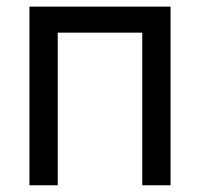

<svg xmlns="http://www.w3.org/2000/svg" viewBox="-20 -550 593 570"><path d="M67.4 -530.3V0H151.4V-453.1H402.3V0H486.3V-530.3Z"/></svg>

Font: Pretendard Variable
Style: Regular
Weight: 400
Designer: Base glyphs from Inter by Rasmus Andersson; Hangeul glyphs from Noto Sans CJK(Source Han Sans) by Jang Soo-young and Kan
Foundry: Kil Hyung-jin
Version: Version 1.309;Glyphs 3.2 (3225)